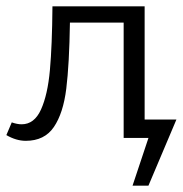

<svg xmlns="http://www.w3.org/2000/svg" viewBox="-29 -434 576 604"><path d="M438 150H388L438 0H360V-363H191Q189 -232 179.5 -155Q170 -78 140.5 -34.5Q111 9 52 9Q22 9 -9 -9L8 -49Q25 -43 39 -43Q79 -43 100 -89.5Q121 -136 128 -213.5Q135 -291 136 -414H426V-58H526Z"/></svg>

Font: Ysabeau
Style: Regular
Weight: 400
Designer: Christian Thalmann (Catharsis Fonts)
Version: Version 0.003